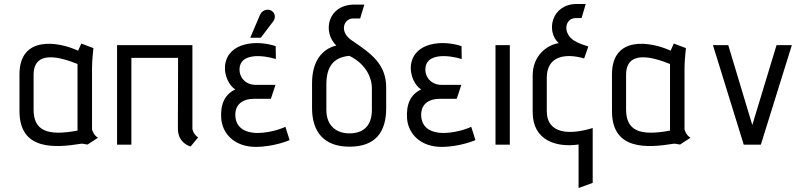

<svg xmlns="http://www.w3.org/2000/svg" viewBox="-20 -728 4038 966"><path d="M473 -35C449 -49 443 -77 443 -77V-389C443 -421 450 -486 450 -486L389 -509L373 -473C274 -519 78 -551 78 -354V-169C78 29 254 17 389 -5C398 -6 412 -1 421 -1ZM370 -71C217 -42 149 -71 149 -177V-351C149 -480 286 -440 370 -406Z M977 -37C953 -51 948 -79 948 -79V-501H569V0H641V-437H876L875 -81C875 -6 939 9 939 9Z M1292 -538 1355 -621C1370 -641 1363 -668 1340 -677C1323 -683 1299 -677 1288 -653L1239 -538ZM1416 -90C1416 -90 1354 -60 1278 -59C1203 -59 1164 -93 1164 -151C1164 -200 1197 -231 1260 -231H1343L1366 -301H1267C1213 -301 1184 -341 1185 -379C1186 -462 1300 -452 1368 -431L1367 -496C1270 -528 1130 -515 1113 -404C1105 -347 1136 -294 1164 -278C1110 -253 1088 -202 1093 -132C1099 -54 1161 11 1267 11C1359 11 1437 -23 1437 -23Z M1923 -288C1923 -407 1845 -460 1751 -524C1684 -568 1710 -635 1756 -635H1792L1813 -705H1765C1626 -705 1602 -566 1672 -499C1598 -481 1550 -417 1550 -310V-184C1550 -68 1607 10 1738 10C1870 10 1923 -64 1923 -184ZM1851 -175C1851 -87 1800 -57 1738 -57C1675 -57 1622 -93 1622 -175V-303C1622 -389 1655 -440 1738 -447C1833 -400 1851 -322 1851 -287Z M2351 -90C2351 -90 2289 -60 2213 -59C2138 -59 2099 -93 2099 -151C2099 -200 2132 -231 2195 -231H2278L2301 -301H2202C2148 -301 2119 -341 2120 -379C2121 -462 2235 -452 2303 -431L2302 -496C2205 -528 2065 -515 2048 -404C2040 -347 2071 -294 2099 -278C2045 -253 2023 -202 2028 -132C2034 -54 2096 11 2202 11C2294 11 2372 -23 2372 -23Z M2545 0V-501H2473V0Z M2962 192V-84C2849 -49 2731 -51 2731 -170V-337C2731 -450 2830 -460 2919 -434L2940 -494C2916 -502 2892 -509 2868 -524C2809 -562 2822 -637 2877 -637H2906L2927 -708H2882C2755 -708 2725 -571 2791 -511C2731 -502 2660 -447 2660 -348V-164C2660 -19 2782 15 2891 -1V218Z M3454 -35C3430 -49 3424 -77 3424 -77V-389C3424 -421 3431 -486 3431 -486L3370 -509L3354 -473C3255 -519 3059 -551 3059 -354V-169C3059 29 3235 17 3370 -5C3379 -6 3393 -1 3402 -1ZM3351 -71C3198 -42 3130 -71 3130 -177V-351C3130 -480 3267 -440 3351 -406Z M3808 0 3964 -501H3887L3765 -99L3644 -501H3567L3722 0Z"/></svg>

Font: Advent Pro
Style: Medium
Weight: 500
Designer: Andreas Kalpakidis
Foundry: Andreas Kalpakidis
Version: Version 2.002 2008